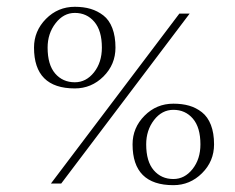

<svg xmlns="http://www.w3.org/2000/svg" viewBox="-20 -540 693 565"><path d="M507.8 -500H538.1L160.2 0H129.9ZM80.1 -399.9Q80.1 -448.7 115.2 -484.4Q150.4 -520 200.2 -520Q226.1 -520 246.6 -513.9Q267.1 -507.8 284.2 -494.6Q301.3 -481.4 310.5 -457.3Q319.8 -433.1 319.8 -399.9Q319.8 -350.1 284.4 -314.9Q249 -279.8 200.2 -279.8Q80.1 -279.8 80.1 -399.9ZM120.1 -399.9Q120.1 -349.6 142.3 -323.7Q164.6 -297.9 200.2 -297.9Q233.4 -297.9 256.6 -327.1Q279.8 -356.4 279.8 -399.9Q279.8 -449.7 257.6 -475.8Q235.4 -502 200.2 -502Q167 -502 143.6 -471.7Q120.1 -441.4 120.1 -399.9ZM370.1 -115.2Q370.1 -164.1 405.3 -199.5Q440.4 -234.9 490.2 -234.9Q516.1 -234.9 536.6 -229Q557.1 -223.1 574.2 -209.7Q591.3 -196.3 600.6 -172.4Q609.9 -148.4 609.9 -115.2Q609.9 -65.4 574.5 -30.3Q539.1 4.9 490.2 4.9Q370.1 4.9 370.1 -115.2ZM410.2 -115.2Q410.2 -64.9 432.4 -39.1Q454.6 -13.2 490.2 -13.2Q523.4 -13.2 546.6 -42.5Q569.8 -71.8 569.8 -115.2Q569.8 -165 547.6 -190.9Q525.4 -216.8 490.2 -216.8Q456.5 -216.8 433.3 -186.8Q410.2 -156.7 410.2 -115.2Z"/></svg>

Font: Antic Didone
Style: Regular
Weight: 400
Designer: Santiago Orozco
Foundry: Santiago Orozco
Version: Version 2.000